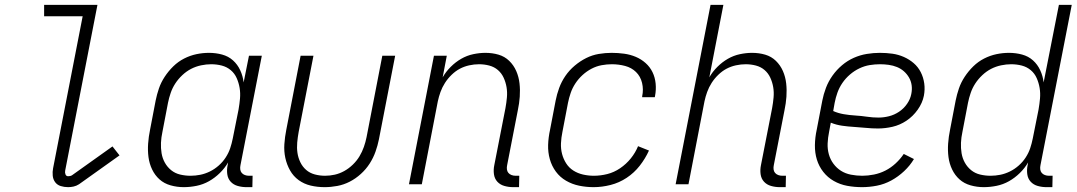

<svg xmlns="http://www.w3.org/2000/svg" viewBox="-20 -760 4441 792"><path d="M261 12Q245 12 230.5 7.5Q216 3 207.5 -8.5Q199 -20 197.5 -35.5Q196 -51 199 -66L321 -693H162V-740H382L249 -57Q247 -49 250 -41Q253 -33 261 -33Q265 -33 269.5 -34Q274 -35 277 -37L444 -156L473 -119L306 0Q295 7 283.5 9.5Q272 12 261 12Z M738 12Q710 12 683.5 4.5Q657 -3 638 -20Q619 -37 607.5 -61Q596 -85 592.5 -112Q589 -139 591 -167.5Q593 -196 599 -225L622 -345Q627 -370 635.5 -395Q644 -420 659.5 -443.5Q675 -467 695 -486.5Q715 -506 739.5 -518.5Q764 -531 790 -536.5Q816 -542 842 -542Q870 -542 896 -535Q922 -528 941 -511Q960 -494 971 -470Q982 -446 985 -420L1007 -530H1060L972 -79Q970 -70 971 -61.5Q972 -53 977 -47Q982 -41 990 -38Q998 -35 1007 -35H1022L1021 12H997Q978 12 960.5 7Q943 2 931.5 -10.5Q920 -23 917.5 -41.5Q915 -60 919 -79L921 -90Q907 -66 886.5 -46Q866 -26 842 -12.5Q818 1 791 6.5Q764 12 738 12ZM766 -35Q786 -35 806 -39Q826 -43 845.5 -52.5Q865 -62 882 -77Q899 -92 911 -110.5Q923 -129 929.5 -148.5Q936 -168 940 -188L964 -308Q968 -331 970 -353.5Q972 -376 968.5 -397Q965 -418 956.5 -437.5Q948 -457 932 -470.5Q916 -484 895 -489.5Q874 -495 851 -495Q831 -495 809.5 -490.5Q788 -486 768.5 -476Q749 -466 732 -450Q715 -434 703 -415.5Q691 -397 684 -376.5Q677 -356 673 -336L650 -216Q645 -193 644 -171Q643 -149 646.5 -128Q650 -107 660 -89Q670 -71 686 -58Q702 -45 723 -40Q744 -35 766 -35Z M1319 12Q1289 12 1261.5 5.5Q1234 -1 1212 -17Q1190 -33 1176.5 -57Q1163 -81 1157 -108.5Q1151 -136 1153 -165.5Q1155 -195 1161 -225L1220 -530H1273L1212 -216Q1208 -194 1206 -172Q1204 -150 1207 -129.5Q1210 -109 1219 -90.5Q1228 -72 1243 -59Q1258 -46 1278.5 -40.5Q1299 -35 1321 -35Q1341 -35 1361 -39.5Q1381 -44 1400 -54.5Q1419 -65 1435.5 -81Q1452 -97 1463 -115.5Q1474 -134 1481 -154Q1488 -174 1492 -194L1557 -530H1610L1543 -185Q1538 -160 1529 -134.5Q1520 -109 1505 -85.5Q1490 -62 1468.5 -42.5Q1447 -23 1422.5 -10.5Q1398 2 1371.5 7Q1345 12 1319 12Z M2097 12Q2078 12 2060.5 7Q2043 2 2031.5 -10.5Q2020 -23 2017.5 -41.5Q2015 -60 2019 -79L2065 -314Q2069 -336 2071 -358Q2073 -380 2069.5 -400.5Q2066 -421 2057.5 -439.5Q2049 -458 2034 -471Q2019 -484 1998.5 -489.5Q1978 -495 1956 -495Q1936 -495 1915.5 -490.5Q1895 -486 1877 -476.5Q1859 -467 1843 -451.5Q1827 -436 1815.5 -418Q1804 -400 1797 -380.5Q1790 -361 1786 -342L1720 0H1667L1770 -530H1823L1806 -441Q1819 -464 1839 -484Q1859 -504 1882.5 -517.5Q1906 -531 1932 -536.5Q1958 -542 1982 -542Q2011 -542 2036.5 -534.5Q2062 -527 2080.5 -509Q2099 -491 2109.5 -467Q2120 -443 2123 -416Q2126 -389 2124 -361Q2122 -333 2116 -305L2072 -79Q2070 -70 2071 -61.5Q2072 -53 2077 -47Q2082 -41 2090 -38Q2098 -35 2107 -35H2122L2121 12Z M2429 12Q2398 12 2369 6Q2340 0 2315 -14.5Q2290 -29 2273 -52Q2256 -75 2248 -103.5Q2240 -132 2241 -162.5Q2242 -193 2249 -225L2272 -345Q2277 -371 2286.5 -397Q2296 -423 2312 -446.5Q2328 -470 2350.5 -489Q2373 -508 2398 -520.5Q2423 -533 2450 -537.5Q2477 -542 2503 -542Q2529 -542 2554.5 -538.5Q2580 -535 2602.5 -525.5Q2625 -516 2643 -500Q2661 -484 2671.5 -462.5Q2682 -441 2684.5 -415.5Q2687 -390 2682 -364L2681 -359H2629V-363Q2635 -391 2628.5 -418Q2622 -445 2603.5 -463Q2585 -481 2558.5 -488Q2532 -495 2504 -495Q2483 -495 2461.5 -491Q2440 -487 2420 -476.5Q2400 -466 2383 -450.5Q2366 -435 2353.5 -416Q2341 -397 2334 -376.5Q2327 -356 2323 -336L2300 -216Q2295 -192 2294 -169Q2293 -146 2298.5 -125Q2304 -104 2315.5 -86Q2327 -68 2345 -56.5Q2363 -45 2385 -40Q2407 -35 2430 -35Q2457 -35 2485 -42Q2513 -49 2538 -66Q2563 -83 2582 -106.5Q2601 -130 2612 -157L2657 -139Q2642 -106 2619 -76.5Q2596 -47 2565 -26.5Q2534 -6 2498.5 3Q2463 12 2429 12Z M3197 12Q3178 12 3160.5 7Q3143 2 3131.5 -10.5Q3120 -23 3117.5 -41.5Q3115 -60 3119 -79L3165 -314Q3169 -336 3171 -358Q3173 -380 3169.5 -400.5Q3166 -421 3157.5 -439.5Q3149 -458 3134 -471Q3119 -484 3098.5 -489.5Q3078 -495 3056 -495Q3036 -495 3015.5 -490.5Q2995 -486 2977 -476.5Q2959 -467 2943 -451.5Q2927 -436 2915.5 -418Q2904 -400 2897 -380.5Q2890 -361 2886 -342L2820 0H2767L2911 -740H2964L2906 -441Q2919 -464 2939 -484Q2959 -504 2982.5 -517.5Q3006 -531 3032 -536.5Q3058 -542 3082 -542Q3111 -542 3136.5 -534.5Q3162 -527 3180.5 -509Q3199 -491 3209.5 -467Q3220 -443 3223 -416Q3226 -389 3224 -361Q3222 -333 3216 -305L3172 -79Q3170 -70 3171 -61.5Q3172 -53 3177 -47Q3182 -41 3190 -38Q3198 -35 3207 -35H3222L3221 12Z M3536 12Q3504 12 3474.5 6.5Q3445 1 3419.5 -13.5Q3394 -28 3376 -51Q3358 -74 3349.5 -102Q3341 -130 3341.5 -161.5Q3342 -193 3349 -225L3372 -345Q3377 -371 3387 -397.5Q3397 -424 3414 -448Q3431 -472 3453.5 -491Q3476 -510 3502 -521.5Q3528 -533 3555.5 -537.5Q3583 -542 3609 -542Q3636 -542 3661 -538.5Q3686 -535 3708.5 -525Q3731 -515 3749 -499.5Q3767 -484 3778 -462.5Q3789 -441 3792.5 -416Q3796 -391 3791 -365Q3785 -335 3765.5 -307.5Q3746 -280 3719 -262Q3692 -244 3661.5 -237Q3631 -230 3602 -230Q3577 -230 3552.5 -232.5Q3528 -235 3502.5 -236.5Q3477 -238 3453 -241.5Q3429 -245 3407 -254L3400 -216Q3395 -192 3394 -168.5Q3393 -145 3399 -123.5Q3405 -102 3418 -84.5Q3431 -67 3449 -55.5Q3467 -44 3490 -39.5Q3513 -35 3537 -35Q3560 -35 3585 -40Q3610 -45 3632.5 -56.5Q3655 -68 3674.5 -86Q3694 -104 3708 -125L3750 -104Q3734 -77 3709.5 -54Q3685 -31 3656.5 -15.5Q3628 0 3597 6Q3566 12 3536 12ZM3604 -275Q3625 -275 3647 -280.5Q3669 -286 3688.5 -299Q3708 -312 3721.5 -331.5Q3735 -351 3739 -372Q3743 -391 3740.5 -408.5Q3738 -426 3729.5 -440.5Q3721 -455 3708.5 -466Q3696 -477 3680 -483.5Q3664 -490 3646 -492.5Q3628 -495 3610 -495Q3589 -495 3567.5 -491.5Q3546 -488 3525 -478Q3504 -468 3486 -452.5Q3468 -437 3455 -418Q3442 -399 3434.5 -378Q3427 -357 3423 -336L3417 -302Q3437 -293 3460.5 -289Q3484 -285 3508.5 -283.5Q3533 -282 3556.5 -278.5Q3580 -275 3604 -275Z M4038 12Q4010 12 3983.5 4.5Q3957 -3 3938 -20Q3919 -37 3907.5 -61Q3896 -85 3892.5 -112Q3889 -139 3891 -167.5Q3893 -196 3899 -225L3922 -345Q3927 -370 3935.5 -395Q3944 -420 3959.5 -443.5Q3975 -467 3995 -486.5Q4015 -506 4039.5 -518.5Q4064 -531 4090 -536.5Q4116 -542 4142 -542Q4170 -542 4196 -535Q4222 -528 4241 -511Q4260 -494 4271 -470Q4282 -446 4285 -420L4348 -740H4401L4272 -79Q4270 -70 4271 -61.5Q4272 -53 4277 -47Q4282 -41 4290 -38Q4298 -35 4307 -35H4322L4321 12H4297Q4278 12 4260.5 7Q4243 2 4231.5 -10.5Q4220 -23 4217.5 -41.5Q4215 -60 4219 -79L4221 -90Q4207 -66 4186.5 -46Q4166 -26 4142 -12.5Q4118 1 4091 6.5Q4064 12 4038 12ZM4066 -35Q4086 -35 4106 -39Q4126 -43 4145.5 -52.5Q4165 -62 4182 -77Q4199 -92 4211 -110.5Q4223 -129 4229.5 -148.5Q4236 -168 4240 -188L4264 -308Q4268 -331 4270 -353.5Q4272 -376 4268.5 -397Q4265 -418 4256.5 -437.5Q4248 -457 4232 -470.5Q4216 -484 4195 -489.5Q4174 -495 4151 -495Q4131 -495 4109.5 -490.5Q4088 -486 4068.5 -476Q4049 -466 4032 -450Q4015 -434 4003 -415.5Q3991 -397 3984 -376.5Q3977 -356 3973 -336L3950 -216Q3945 -193 3944 -171Q3943 -149 3946.5 -128Q3950 -107 3960 -89Q3970 -71 3986 -58Q4002 -45 4023 -40Q4044 -35 4066 -35Z"/></svg>

Font: Lode Dark Term
Style: Italic
Weight: 400
Italic angle: -11°
Monospace: yes
Designer: Belleve Invis
Foundry: Belleve Invis
Version: Version 29.2.0